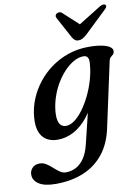

<svg xmlns="http://www.w3.org/2000/svg" viewBox="-147 -756 778 1075"><g transform="rotate(-10 242.5 -218.5)"><path d="M418 -4Q400 81.5 354.5 138.5Q309 195.5 240 224.2Q171 253 82.5 253Q18.5 253 -13.5 232.2Q-45.5 211.5 -45.5 178.5Q-45.5 156 -30.2 140.2Q-15 124.5 11.5 124.5Q31.5 124.5 49 135.8Q66.5 147 82.5 161.8Q98.5 176.5 114.8 187.8Q131 199 149 199Q179 199 205.5 185.5Q232 172 252.8 142.2Q273.5 112.5 285.5 62.5L349.5 -201L367 -190Q343.5 -126.5 307.5 -81.5Q271.5 -36.5 227.8 -12.8Q184 11 135.5 11Q99 11 72.8 -4.8Q46.5 -20.5 34.2 -53.2Q22 -86 26.5 -136Q30.5 -187 50.2 -235.8Q70 -284.5 103 -327Q136 -369.5 180.5 -401.8Q225 -434 279 -452.5Q333 -471 394 -471Q440.5 -471 471 -464.5Q501.5 -458 516 -447Q530.5 -436 529 -422.5Q528 -410.5 521.2 -404.5Q514.5 -398.5 507.5 -392.5Q500.5 -386.5 498 -374ZM149.5 -145Q147 -111.5 152.5 -92.2Q158 -73 169.2 -65Q180.5 -57 195 -57Q218 -57 243 -75.2Q268 -93.5 291.8 -125.5Q315.5 -157.5 335.2 -197.8Q355 -238 368.2 -282.2Q381.5 -326.5 385 -369Q389 -397.5 382 -410.8Q375 -424 358 -424Q330 -424 301.8 -408.2Q273.5 -392.5 247.5 -365Q221.5 -337.5 200.5 -302Q179.5 -266.5 166.2 -226.2Q153 -186 149.5 -145ZM389.5 -585 282.5 -683.5Q275.5 -690 267.5 -690.2Q259.5 -690.5 252 -686Q246.5 -682.5 244.2 -675.5Q242 -668.5 247 -660L311.5 -540.5Q318.5 -529 326 -522.8Q333.5 -516.5 346.5 -516.5Q359.5 -516.5 370.5 -522.8Q381.5 -529 394.5 -540.5L519.5 -660Q529.5 -668.5 531.2 -675.5Q533 -682.5 529.5 -686Q525 -690.5 516.5 -690.2Q508 -690 497.5 -683.5L339 -585Z"/></g></svg>

Font: Fraunces Medium
Style: Italic
Weight: 500
Italic angle: -16°
Version: Version 1.000;[b76b70a41]